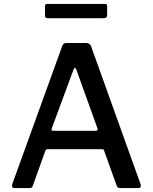

<svg xmlns="http://www.w3.org/2000/svg" viewBox="-20 -962 781 982"><path d="M53 0Q46 0 43 -6Q40 -12 43 -21L298 -726Q301 -735 306 -738.5Q311 -742 320 -742H421Q440 -742 446 -725L699 -20Q702 -13 699 -6.5Q696 0 688 0H594Q581 0 577 -12L513 -190Q512 -195 509.5 -197Q507 -199 501 -199H224Q215 -199 212 -191L147 -10Q145 -5 141.5 -2.5Q138 0 130 0H53ZM470 -293Q483 -293 478 -307L370 -607Q366 -615 362.5 -615Q359 -615 356 -606L245 -306Q240 -293 252 -293ZM528 -931V-884Q528 -869 510 -869H223Q216 -869 213 -872.5Q210 -876 210 -883V-930Q210 -942 220 -942H518Q528 -942 528 -931Z"/></svg>

Font: Libre Franklin Thin Medium
Style: Regular
Weight: 500
Version: Version 3.000